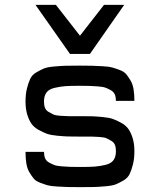

<svg xmlns="http://www.w3.org/2000/svg" viewBox="-20 -770 658 790"><path d="M268 -548 126 -750H210L309 -623L408 -750H491L350 -548ZM309 0Q275 0 259 -0.5Q243 -1 216 -2.5Q189 -4 176.5 -7.5Q164 -11 145.5 -18Q127 -25 118.5 -35.5Q110 -46 101 -61Q92 -76 88.5 -97Q85 -118 85 -145H161Q161 -130 165.5 -119Q170 -108 181.5 -101.5Q193 -95 203.5 -91Q214 -87 235 -85.5Q256 -84 269 -83.5Q282 -83 309 -83Q349 -83 369.5 -84.5Q390 -86 413.5 -91.5Q437 -97 447 -111Q457 -125 457 -148Q457 -163 453 -173.5Q449 -184 438 -190.5Q427 -197 418.5 -201Q410 -205 389 -206.5Q368 -208 356.5 -208Q345 -208 318 -208H305Q275 -208 259 -208.5Q243 -209 216 -211.5Q189 -214 173.5 -219.5Q158 -225 139 -235.5Q120 -246 109.5 -261Q99 -276 92 -299Q85 -322 85 -352Q85 -383 91 -406.5Q97 -430 104.5 -446Q112 -462 130 -472.5Q148 -483 161.5 -488.5Q175 -494 204 -496.5Q233 -499 251.5 -499.5Q270 -500 309 -500Q343 -500 359 -499.5Q375 -499 402 -497.5Q429 -496 441.5 -492.5Q454 -489 472.5 -482Q491 -475 499.5 -464.5Q508 -454 517 -439Q526 -424 529.5 -403Q533 -382 533 -355H457Q457 -370 452.5 -381Q448 -392 436.5 -398.5Q425 -405 414.5 -409Q404 -413 383 -414.5Q362 -416 349 -416.5Q336 -417 309 -417Q269 -417 248.5 -415.5Q228 -414 204.5 -408.5Q181 -403 171 -389Q161 -375 161 -352Q161 -337 165 -326.5Q169 -316 180 -309.5Q191 -303 199.5 -299Q208 -295 229 -293.5Q250 -292 261.5 -292Q273 -292 300 -292H313Q343 -292 359 -291.5Q375 -291 402 -288.5Q429 -286 444.5 -280.5Q460 -275 479 -264.5Q498 -254 508.5 -239Q519 -224 526 -201Q533 -178 533 -148Q533 -117 527 -93.5Q521 -70 513.5 -54Q506 -38 488 -27.5Q470 -17 456.5 -11.5Q443 -6 414 -3.5Q385 -1 366.5 -0.5Q348 0 309 0Z"/></svg>

Font: Hermit Light
Style: Regular
Weight: 300
Designer: Pablo Caro
Version: Version 2.000;PS 002.000;hotconv 1.0.88;makeotf.lib2.5.64775